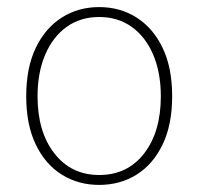

<svg xmlns="http://www.w3.org/2000/svg" viewBox="-20 -510 560 542"><path d="M260 12Q201 12 154.5 -17Q108 -46 81 -102Q54 -158 54 -238Q54 -319 81 -375Q108 -431 154.5 -460.5Q201 -490 260 -490Q319 -490 365.5 -460.5Q412 -431 439 -375Q466 -319 466 -238Q466 -158 439 -102Q412 -46 365.5 -17Q319 12 260 12ZM260 -16Q340 -16 387 -77Q434 -138 434 -238Q434 -305 412.5 -355.5Q391 -406 352 -434Q313 -462 260 -462Q207 -462 168 -434Q129 -406 107.5 -355.5Q86 -305 86 -238Q86 -138 133.5 -77Q181 -16 260 -16Z"/></svg>

Font: Source Sans 3 VF
Style: Regular
Weight: 200
Designer: Paul D. Hunt
Foundry: Adobe
Version: Version 3.046;hotconv 1.0.118;makeotfexe 2.5.65603